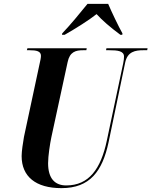

<svg xmlns="http://www.w3.org/2000/svg" viewBox="-20 -964 784 994"><path d="M302 -791 301 -784H315C373 -817 441 -860 480 -891C508 -860 549 -824 603 -784H613L614 -791C594 -826 557 -904 540 -944H433C395 -897 345 -836 302 -791ZM298 10C446 10 510 -78 542 -227L628 -640C640 -697 680 -704 723 -704H742L744 -714H531L529 -704H545C590 -704 622 -700 622 -671C622 -664 621 -650 618 -637L533 -236C502 -89 440 -4 323 -4C264 -4 229 -40 229 -119C229 -157 239 -221 246 -254L330 -642C341 -696 372 -704 411 -704H427L429 -714H122L119 -704H133C169 -704 192 -699 192 -675C192 -665 189 -651 184 -629L104 -255C99 -226 92 -181 92 -156C92 -50 165 10 298 10Z"/></svg>

Font: Noto Serif Display Condensed
Style: Bold Italic
Weight: 700
Width: 3
Italic angle: -12°
Designer: Monotype Design Team
Foundry: Monotype Imaging Inc.
Version: Version 2.009